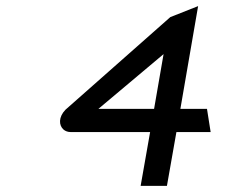

<svg xmlns="http://www.w3.org/2000/svg" viewBox="-20 -603 800 628"><path d="M657 -247H570L628 -583L537 -547L194 -244C171 -220 172 -193 188 -179C194 -174 202 -171 212 -171H471L440 5H526L557 -171H669ZM484 -247H302L515 -426Z"/></svg>

Font: Charger Monospace
Style: Regular
Weight: 400
Designer: Jasper
Foundry: Cannot Into Space Fonts
Version: Version 0.980